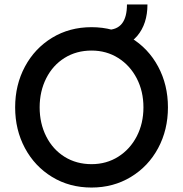

<svg xmlns="http://www.w3.org/2000/svg" viewBox="-20 -832 822 862"><path d="M391 10Q292 10 214 -37.5Q136 -85 92 -167Q48 -249 48 -350Q48 -451 92 -533Q136 -615 214 -662.5Q292 -710 391 -710Q489 -710 567.5 -662.5Q646 -615 690 -533Q734 -451 734 -350Q734 -249 690 -167Q646 -85 567.5 -37.5Q489 10 391 10ZM391 -605Q323 -605 270 -572Q217 -539 187.5 -480.5Q158 -422 158 -350Q158 -278 187.5 -219.5Q217 -161 270 -128Q323 -95 391 -95Q458 -95 511 -128.5Q564 -162 594 -220Q624 -278 624 -350Q624 -422 594 -480Q564 -538 511 -571.5Q458 -605 391 -605ZM461 -698Q550 -698 550 -812H642Q642 -725 596 -670.5Q550 -616 461 -616Z"/></svg>

Font: Lexend
Style: Regular
Weight: 400
Designer: Thomas Jockin
Foundry: Lexend
Version: Version 1.000